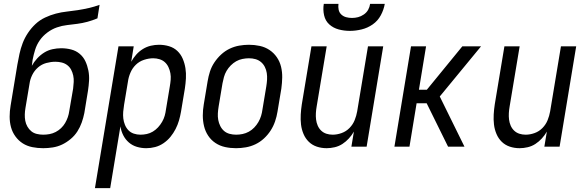

<svg xmlns="http://www.w3.org/2000/svg" viewBox="-20 -760 3040 995"><path d="M204 8Q175 8 147.5 2.5Q120 -3 98 -17Q76 -31 60 -53Q44 -75 37 -101Q30 -127 30 -155.5Q30 -184 35 -213L70 -425Q75 -453 81 -481Q87 -509 97.5 -536.5Q108 -564 125 -589.5Q142 -615 164 -635.5Q186 -656 213.5 -669Q241 -682 269.5 -689.5Q298 -697 326.5 -700Q355 -703 383.5 -707.5Q412 -712 440.5 -718.5Q469 -725 496 -735L485 -665Q459 -654 433 -647Q407 -640 380.5 -636.5Q354 -633 327.5 -630Q301 -627 275 -618Q249 -609 225.5 -591.5Q202 -574 186 -551Q170 -528 162 -502Q154 -476 149 -450Q148 -442 147 -434Q146 -426 145 -419Q156 -439 172.5 -457Q189 -475 209 -487.5Q229 -500 252 -505Q275 -510 297 -510Q324 -510 349 -503.5Q374 -497 393 -481Q412 -465 422.5 -442.5Q433 -420 438 -394.5Q443 -369 441.5 -342.5Q440 -316 436 -290L417 -174Q412 -149 403.5 -125Q395 -101 381 -79Q367 -57 346 -39.5Q325 -22 302 -11Q279 0 253.5 4Q228 8 204 8ZM204 -62Q220 -62 236.5 -65Q253 -68 268.5 -76Q284 -84 296.5 -96Q309 -108 317.5 -122.5Q326 -137 331.5 -153Q337 -169 339 -185L359 -301Q361 -318 362 -335Q363 -352 359.5 -368.5Q356 -385 348.5 -399Q341 -413 328.5 -422.5Q316 -432 300 -436Q284 -440 267 -440Q244 -440 220 -433.5Q196 -427 177 -410.5Q158 -394 147 -371.5Q136 -349 133 -326L112 -201Q109 -184 108.5 -167Q108 -150 111 -134Q114 -118 122 -104Q130 -90 142 -80Q154 -70 170.5 -66Q187 -62 204 -62Z M472 215 594 -520H673L660 -440Q671 -460 686 -477Q701 -494 720.5 -506Q740 -518 761.5 -523Q783 -528 804 -528Q831 -528 856 -520.5Q881 -513 899 -496Q917 -479 927 -455.5Q937 -432 941 -406.5Q945 -381 943.5 -354Q942 -327 938 -301L918 -181Q914 -158 907.5 -135.5Q901 -113 890 -91.5Q879 -70 863.5 -51Q848 -32 827.5 -18Q807 -4 784 2Q761 8 738 8Q713 8 689.5 1Q666 -6 648 -21.5Q630 -37 619 -58.5Q608 -80 604 -105L551 215ZM708 -62Q724 -62 740.5 -65.5Q757 -69 772 -78Q787 -87 799 -100Q811 -113 820 -128.5Q829 -144 833.5 -160Q838 -176 840 -192L860 -312Q863 -329 864.5 -346.5Q866 -364 863 -380.5Q860 -397 853 -412Q846 -427 834.5 -437.5Q823 -448 807 -453Q791 -458 774 -458Q751 -458 726.5 -450Q702 -442 684 -424.5Q666 -407 656 -383.5Q646 -360 643 -337L623 -217Q620 -199 618.5 -181Q617 -163 619 -146Q621 -129 627.5 -113Q634 -97 645.5 -85Q657 -73 673.5 -67.5Q690 -62 708 -62Z M1203 8Q1174 8 1146.5 2Q1119 -4 1096.5 -19Q1074 -34 1059 -56.5Q1044 -79 1037.5 -106Q1031 -133 1031 -161.5Q1031 -190 1036 -219L1056 -339Q1060 -364 1068 -389Q1076 -414 1091 -436.5Q1106 -459 1126 -477.5Q1146 -496 1170 -507.5Q1194 -519 1219.5 -523.5Q1245 -528 1270 -528Q1299 -528 1326.5 -522Q1354 -516 1376.5 -501Q1399 -486 1414.5 -463.5Q1430 -441 1436.5 -414Q1443 -387 1442.5 -358.5Q1442 -330 1438 -301L1418 -181Q1414 -156 1405.5 -131Q1397 -106 1382.5 -83.5Q1368 -61 1348 -42.5Q1328 -24 1304 -12.5Q1280 -1 1254 3.5Q1228 8 1203 8ZM1204 -62Q1220 -62 1237 -65.5Q1254 -69 1269.5 -77.5Q1285 -86 1297.5 -99Q1310 -112 1319 -127.5Q1328 -143 1333 -159.5Q1338 -176 1340 -192L1360 -312Q1363 -330 1364 -347.5Q1365 -365 1362.5 -381.5Q1360 -398 1352.5 -413Q1345 -428 1332.5 -438.5Q1320 -449 1304 -453.5Q1288 -458 1270 -458Q1254 -458 1236.5 -454.5Q1219 -451 1204 -442.5Q1189 -434 1176 -421Q1163 -408 1154 -392.5Q1145 -377 1140.5 -360.5Q1136 -344 1133 -328L1113 -208Q1110 -190 1109 -172.5Q1108 -155 1111 -138.5Q1114 -122 1121.5 -107Q1129 -92 1141 -81.5Q1153 -71 1169.5 -66.5Q1186 -62 1204 -62Z M1673 8Q1646 8 1622 0Q1598 -8 1580.5 -25Q1563 -42 1553 -65.5Q1543 -89 1540 -114.5Q1537 -140 1538.5 -166.5Q1540 -193 1544 -219L1594 -520H1673L1621 -208Q1618 -191 1617 -174Q1616 -157 1618 -140.5Q1620 -124 1626.5 -109Q1633 -94 1644.5 -83Q1656 -72 1671.5 -67Q1687 -62 1704 -62Q1727 -62 1750.5 -70.5Q1774 -79 1791.5 -97Q1809 -115 1818 -137.5Q1827 -160 1831 -183L1887 -520H1966L1880 0H1801L1814 -78Q1803 -59 1788 -42.5Q1773 -26 1754.5 -14Q1736 -2 1714.5 3Q1693 8 1673 8ZM1793 -600Q1763 -600 1735 -607.5Q1707 -615 1686.5 -633.5Q1666 -652 1659.5 -681Q1653 -710 1658 -740H1734Q1732 -724 1735 -709.5Q1738 -695 1748.5 -685Q1759 -675 1773.5 -671Q1788 -667 1804 -667Q1820 -667 1835.5 -671Q1851 -675 1865.5 -685Q1880 -695 1888 -709.5Q1896 -724 1898 -740H1974Q1969 -710 1953.5 -681Q1938 -652 1911.5 -633.5Q1885 -615 1854 -607.5Q1823 -600 1793 -600Z M2024 0 2110 -520H2188L2151 -295H2192L2376 -520H2473L2259 -260L2387 0H2302L2191 -225H2139L2102 0Z M2673 8Q2646 8 2622 0Q2598 -8 2580.5 -25Q2563 -42 2553 -65.5Q2543 -89 2540 -114.5Q2537 -140 2538.5 -166.5Q2540 -193 2544 -219L2594 -520H2673L2621 -208Q2618 -191 2617 -174Q2616 -157 2618 -140.5Q2620 -124 2626.5 -109Q2633 -94 2644.5 -83Q2656 -72 2671.5 -67Q2687 -62 2704 -62Q2727 -62 2750.5 -70.5Q2774 -79 2791.5 -97Q2809 -115 2818 -137.5Q2827 -160 2831 -183L2887 -520H2966L2880 0H2801L2814 -78Q2803 -59 2788 -42.5Q2773 -26 2754.5 -14Q2736 -2 2714.5 3Q2693 8 2673 8Z"/></svg>

Font: Iosevka Custom
Style: Italic
Weight: 400
Italic angle: -9°
Monospace: yes
Designer: Belleve Invis
Foundry: Belleve Invis
Version: Version 30.3.3; ttfautohint (v1.8.3)